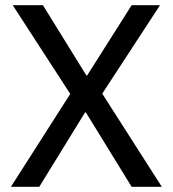

<svg xmlns="http://www.w3.org/2000/svg" viewBox="-20 -718 664 738"><path d="M602 0H486L310 -286H307L131 0H22L250 -357L29 -698H145L312 -428H315L486 -698H595L373 -358Z"/></svg>

Font: IBM Plex Sans Text
Style: Regular
Weight: 450
Designer: Mike Abbink, Paul van der Laan, Pieter van Rosmalen
Foundry: Bold Monday
Version: Version 3.005